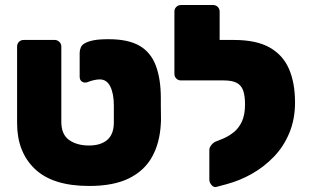

<svg xmlns="http://www.w3.org/2000/svg" viewBox="-20 -730 1228 764"><path d="M335 10Q190 10 119 -57.5Q48 -125 48 -240V-545Q48 -556 55.5 -563.5Q63 -571 74 -571H198Q208 -571 216 -563.5Q224 -556 224 -545V-245Q224 -195 255 -173Q286 -151 334 -151Q381 -151 407 -173.5Q433 -196 433 -243Q433 -254 433 -265Q433 -276 433 -288Q433 -300 433 -310Q433 -357 419 -385.5Q405 -414 377 -414Q365 -414 351 -410.5Q337 -407 328 -403Q316 -399 306.5 -405Q297 -411 297 -425V-520Q297 -530 301.5 -541Q306 -552 318 -558Q330 -565 351.5 -569.5Q373 -574 412 -574Q490 -574 535 -548Q580 -522 600 -469Q620 -416 620 -339Q620 -329 620 -308.5Q620 -288 620.5 -268Q621 -248 620 -238Q616 -162 585.5 -106.5Q555 -51 493.5 -20.5Q432 10 335 10Z M840 14Q830 16 821.5 6Q813 -4 813 -15V-133Q813 -143 821 -153Q829 -163 839 -167L869 -179Q892 -189 911.5 -205Q931 -221 943 -247.5Q955 -274 955 -315Q955 -349 947.5 -370Q940 -391 921.5 -400.5Q903 -410 870 -410H849Q839 -410 831 -417.5Q823 -425 823 -436V-547Q823 -557 831 -564Q839 -571 849 -571H911Q1000 -571 1053 -541Q1106 -511 1130 -455.5Q1154 -400 1154 -322Q1154 -256 1131.5 -201.5Q1109 -147 1070 -106.5Q1031 -66 982.5 -38.5Q934 -11 881 3ZM890 -410H700Q689 -410 681.5 -417.5Q674 -425 674 -436V-684Q674 -695 681.5 -702.5Q689 -710 700 -710H828Q839 -710 846.5 -702.5Q854 -695 854 -684V-571H891Z"/></svg>

Font: Rubik ExtraBold
Style: Regular
Weight: 800
Designer: Hubert and Fischer
Foundry: Hubert and Fischer
Version: Version 2.300;gftools[0.9.30]